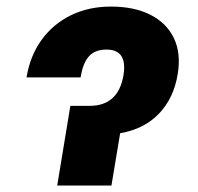

<svg xmlns="http://www.w3.org/2000/svg" viewBox="-20 -573 610 593"><path d="M62 -334Q72.8 -400.4 108.2 -449.5Q143.6 -498.5 198.5 -525.6Q253.4 -552.7 322.8 -552.7Q394.5 -552.7 444.6 -527.3Q494.6 -502 517.1 -455.1Q539.6 -408.2 528.8 -343.8Q516.6 -269.5 470.9 -221.9Q425.3 -174.3 351.1 -161.6L324.2 0H156.7L197.3 -246.1H256.8Q345.2 -246.1 361.3 -340.3Q374.5 -419.9 308.6 -419.9Q273.4 -419.9 254.6 -398.9Q235.8 -377.9 229 -334Z"/></svg>

Font: Inter Display Extra Bold
Style: Italic
Weight: 800
Italic angle: -9.39999°
Designer: Rasmus Andersson
Foundry: rsms
Version: Version 4.000;git-4fc901f